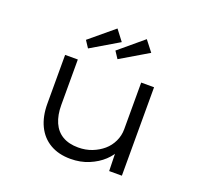

<svg xmlns="http://www.w3.org/2000/svg" viewBox="-131 -907 1114 1065"><g transform="rotate(20 425.5 -374.5)"><path d="M388 10Q318 10 267.5 -19.5Q217 -49 190.5 -104Q164 -159 164 -234V-522H239V-254Q239 -194 258 -151Q277 -108 314.5 -86Q352 -64 407 -64Q451 -64 488 -78.5Q525 -93 553 -117Q581 -141 597 -175Q613 -209 613 -246V-522H689V0H614L611 -120L625 -126Q612 -94 578.5 -62.5Q545 -31 496 -10.5Q447 10 388 10ZM445 -599 418 -640 560 -759 609 -696ZM271 -599 244 -640 387 -759 435 -696Z"/></g></svg>

Font: Lexend Peta Light
Style: Regular
Weight: 300
Version: Version 1.007